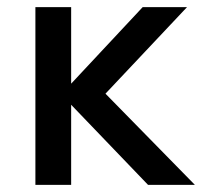

<svg xmlns="http://www.w3.org/2000/svg" viewBox="-20 -517 574 537"><path d="M79 0V-497H179V-283L379 -497H503L275 -255L525 0H394L179 -224V0Z"/></svg>

Font: Wix Madefor Text Medium
Style: Regular
Weight: 500
Designer: Dalton Maag Ltd
Foundry: Dalton Maag Ltd
Version: Version 3.100